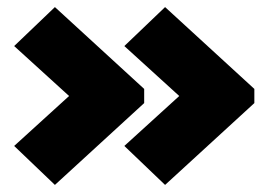

<svg xmlns="http://www.w3.org/2000/svg" viewBox="-20 -597 758 542"><path d="M20 -185 175 -326 20 -467 135 -577 387 -346V-306L135 -75ZM331 -185 486 -326 331 -467 446 -577 698 -346V-306L446 -75Z"/></svg>

Font: Prompt ExtraBold
Style: Regular
Weight: 800
Designer: Katatrad Team
Foundry: CadsonDemak
Version: Version 1.001